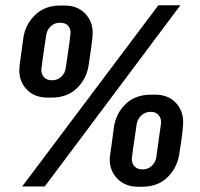

<svg xmlns="http://www.w3.org/2000/svg" viewBox="-20 -706 756 727"><path d="M64 0 579.5 -686H663L149.5 0ZM159.5 -336.5Q111.5 -336.5 82.2 -366.2Q53 -396 53 -440Q53 -446.5 54.5 -460.5Q56 -474.5 59.8 -499.2Q63.5 -524 68.5 -563Q76 -613.5 112.8 -649.2Q149.5 -685 208.5 -685H225Q273 -685 302 -655.2Q331 -625.5 331 -581Q331 -576 330 -565Q329 -554 325.8 -529.5Q322.5 -505 315.5 -458.5Q308 -408 271.5 -372.2Q235 -336.5 176 -336.5ZM177 -402Q198 -402 212.2 -415.5Q226.5 -429 229 -449Q239 -514.5 243 -544.8Q247 -575 247 -579Q248.5 -596 238.2 -608Q228 -620 208 -620Q187 -620 172.5 -606.8Q158 -593.5 155 -573.5Q146.5 -518.5 141.5 -482.5Q136.5 -446.5 136.5 -443Q136 -425.5 146.5 -413.8Q157 -402 177 -402ZM502.5 1Q454.5 1 425 -28.8Q395.5 -58.5 395.5 -102.5Q395.5 -109 397.5 -123Q399.5 -137 403 -161.8Q406.5 -186.5 411.5 -225.5Q419 -276 455.5 -311.8Q492 -347.5 551.5 -347.5H567.5Q616 -347.5 644.8 -317.8Q673.5 -288 673.5 -243.5Q673.5 -238.5 672.8 -227.5Q672 -216.5 669 -192Q666 -167.5 658.5 -121Q650.5 -70.5 614.2 -34.8Q578 1 518.5 1ZM519.5 -64.5Q540.5 -64.5 554.8 -78Q569 -91.5 572 -111.5Q581 -177 585.2 -207.2Q589.5 -237.5 590 -241.5Q590.5 -258.5 580.5 -270.5Q570.5 -282.5 550.5 -282.5Q530 -282.5 515.5 -269.2Q501 -256 497.5 -236Q489 -181 484.2 -145Q479.5 -109 479 -105.5Q478.5 -88 489.2 -76.2Q500 -64.5 519.5 -64.5Z"/></svg>

Font: Chivo Medium
Style: Italic
Weight: 500
Italic angle: -8.05°
Designer: Hector Gatti
Foundry: Omnibus-Type
Version: Version 2.002